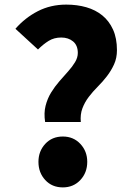

<svg xmlns="http://www.w3.org/2000/svg" viewBox="-20 -800 576 834"><path d="M176 -270Q170 -309 178 -340.5Q186 -372 202 -398Q218 -424 238 -447Q258 -470 276 -490Q294 -510 306 -530Q318 -550 318 -570Q318 -603 297.5 -620Q277 -637 246 -637Q215 -637 191.5 -622.5Q168 -608 145 -585L47 -675Q89 -723 144.5 -751.5Q200 -780 268 -780Q315 -780 355 -768.5Q395 -757 424.5 -733Q454 -709 471 -671.5Q488 -634 488 -582Q488 -548 475.5 -520.5Q463 -493 444.5 -469Q426 -445 404.5 -423.5Q383 -402 365.5 -379Q348 -356 338 -329.5Q328 -303 331 -270ZM253 14Q206 14 176.5 -18Q147 -50 147 -97Q147 -143 176.5 -175Q206 -207 253 -207Q299 -207 329 -175Q359 -143 359 -97Q359 -50 329 -18Q299 14 253 14Z"/></svg>

Font: Kinto Sans Black
Style: Regular
Weight: 900
Designer: Authors: Ryoko NISHIZUKA  (kana & ideographs); Paul D. Hunt (Latin, Greek & Cyrillic); Wenlong ZHANG  (bopomofo); Sandol
Foundry: Adobe Systems Incorporated, ookami Inc.
Version: Version 0.001